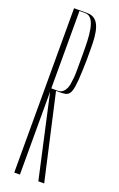

<svg xmlns="http://www.w3.org/2000/svg" viewBox="-172 -950 615 995"><g transform="rotate(20 135.0 -453.0)"><path d="M83 0V-458L184.6 0H216.8L110.4 -471.7H116.2H141.6C192.4 -474.6 201.2 -486.3 205.1 -674.8V-702.1V-738.3C205.1 -827.1 196.3 -906.2 125 -906.2H51.8V0ZM83 -902.3H115.2C174.8 -902.3 175.8 -789.1 175.8 -699.2V-674.8V-647.5V-617.2C175.8 -601.6 175.8 -573.2 172.9 -557.6C171.9 -543 168 -520.5 163.1 -508.8C154.3 -489.3 140.6 -475.6 120.1 -475.6H83Z"/></g></svg>

Font: Caledo
Style: Light
Weight: 300
Designer: BSozoo
Foundry: BSozoo
Version: Version 002.000